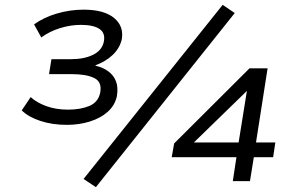

<svg xmlns="http://www.w3.org/2000/svg" viewBox="-20 -750 1231 795"><path d="M257 -233Q196 -233 146.5 -249.5Q97 -266 70 -293L107 -348Q132 -325 172 -310.5Q212 -296 261 -296Q314 -296 350.5 -311.5Q387 -327 395 -367Q403 -411 370 -427Q337 -443 278 -443H183L193 -505H275Q329 -505 366 -523.5Q403 -542 410 -578Q417 -613 392 -630Q367 -647 315 -647Q272 -647 228.5 -633.5Q185 -620 151 -595L121 -649Q161 -678 215.5 -694Q270 -710 326 -710Q411 -710 452.5 -675.5Q494 -641 484 -586Q475 -549 446 -522Q417 -495 376 -480L375 -478Q406 -471 428 -455Q450 -439 460 -414Q470 -389 464 -352Q456 -314 426.5 -287.5Q397 -261 352.5 -247Q308 -233 257 -233ZM377 25 326 -9 902 -730 952 -696ZM944 0 959 -99H691L701 -156L1013 -467H1088L1040 -160H1120L1111 -99H1031L1015 0ZM968 -160 1004 -384H1013L757 -135L759 -160Z"/></svg>

Font: Nunito Sans 7pt SemiExpanded
Style: Italic
Weight: 400
Width: 6
Italic angle: -9°
Designer: Vernon Adams
Foundry: Vernon Adams
Version: Version 3.101;gftools[0.9.27]